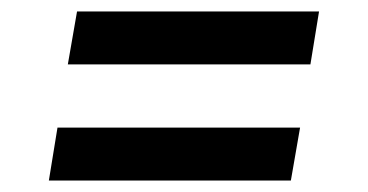

<svg xmlns="http://www.w3.org/2000/svg" viewBox="-20 -507 640 334"><path d="M98 -395 114 -487H535L520 -395ZM65 -193 80 -285H502L486 -193Z"/></svg>

Font: Iosevka Etoile SmBdObl
Style: Regular
Weight: 600
Italic angle: -9°
Designer: Belleve Invis
Foundry: Belleve Invis
Version: Version 15.5.2; ttfautohint (v1.8.4)